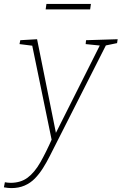

<svg xmlns="http://www.w3.org/2000/svg" viewBox="-71 -727 623 984"><path d="M-51 233 -46 207Q-39 208 -32 209Q-25 210 -17 210Q35 210 70.5 183.5Q106 157 135.5 105.5Q165 54 198 -21L195 -4L93 -499L101 -492L29 -501L33 -521L119 -526L218 -34L210 -35L443 -499L447 -493L368 -501L370 -521L532 -526L529 -506L461 -492L474 -499L219 4Q201 39 184.5 72Q168 105 149 135Q130 165 107.5 188Q85 211 55 224Q25 237 -13 237Q-29 237 -51 233ZM395 -707 391 -679H163L167 -707Z"/></svg>

Font: Bitter Thin ExtraLight
Style: Italic
Weight: 250
Italic angle: -9°
Version: Version 2.002